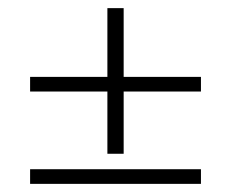

<svg xmlns="http://www.w3.org/2000/svg" viewBox="-20 -510 570 472"><path d="M54 -321H244V-490H284V-321H474V-285H284V-132H244V-285H54ZM474 -94V-58H54V-94Z"/></svg>

Font: Panefresco 1wt
Style: Regular
Weight: 250
Version: Version 1.000